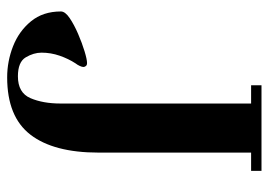

<svg xmlns="http://www.w3.org/2000/svg" viewBox="-127 -606 750 536"><g transform="rotate(90 248.0 -338.0)"><path d="M12 -133Q12 -145 30.5 -157.5Q49 -170 74.5 -181Q100 -192 123 -199Q146 -206 156 -206Q162 -206 164.5 -202.5Q167 -199 167 -196Q167 -192 164 -185.5Q161 -179 157 -174Q144 -154 135.5 -129.5Q127 -105 127 -79Q127 -57 140 -35Q153 -13 193 -13Q239 -13 254 -48Q269 -83 269 -132V-664H218V-693H457V-664H406V-238Q406 -113 356 -48Q306 17 196 17Q151 17 109 0.5Q67 -16 39.5 -49.5Q12 -83 12 -133Z"/></g></svg>

Font: Monomakh
Style: Regular
Weight: 400
Version: Version 1.200; ttfautohint (v1.8.4.7-5d5b)